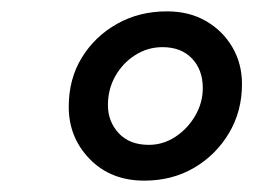

<svg xmlns="http://www.w3.org/2000/svg" viewBox="-20 -720 446 338"><path d="M101 -532Q101 -581 124 -618.5Q147 -656 186 -678Q225 -700 274 -700Q313 -700 342.5 -683Q372 -666 389 -637Q406 -608 406 -572Q406 -524 383 -485.5Q360 -447 321.5 -424.5Q283 -402 234 -402Q175 -402 138 -440Q101 -478 101 -532ZM170 -535Q170 -506 189 -485.5Q208 -465 242 -465Q267 -465 288.5 -479Q310 -493 323.5 -516Q337 -539 337 -565Q337 -597 318 -617Q299 -637 266 -637Q240 -637 218 -623Q196 -609 183 -586Q170 -563 170 -535Z"/></svg>

Font: Radio Canada
Style: Italic
Weight: 400
Italic angle: -12°
Designer: Charles Daoud, Etienne Aubert Bonn, Alexandre Saumier Demers, Jacques Le Bailly
Foundry: Radio-Canada
Version: Version 2.104;gftools[0.9.28.dev5+ged2979d]